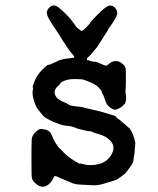

<svg xmlns="http://www.w3.org/2000/svg" viewBox="-20 -661 587 714"><path d="M106 -288Q98 -310 103 -332Q103 -336 101.5 -336.5Q100 -337 109 -360Q118 -383 138 -402.5Q158 -422 160.5 -420.5Q163 -419 168 -422L184 -429Q183 -429 188.5 -431Q194 -433 194 -434Q194 -435 206 -438.5Q218 -442 236 -444Q254 -446 256 -447Q258 -450 248.5 -460.5Q239 -471 230.5 -484Q222 -497 216 -506Q210 -515 209 -517Q208 -519 204 -525.5Q200 -532 196 -538Q192 -544 177 -566.5Q162 -589 156.5 -602.5Q151 -616 158 -626Q176 -654 203 -629Q207 -626 212 -621.5Q217 -617 224 -610Q231 -603 237 -596.5Q243 -590 244.5 -587.5Q246 -585 249 -581.5Q252 -578 253 -576Q254 -574 258 -569Q262 -564 263.5 -561.5Q265 -559 270.5 -555Q276 -551 278.5 -549Q281 -547 282 -546Q287 -545 302 -560.5Q317 -576 316 -576.5Q315 -577 318.5 -581Q322 -585 342 -606Q380 -645 394 -640Q407 -637 413 -624.5Q419 -612 413 -601Q407 -590 406 -587.5Q405 -585 400.5 -578.5Q396 -572 393.5 -568Q391 -564 387.5 -560Q384 -556 383 -553Q382 -550 378 -543.5Q374 -537 371 -532.5Q368 -528 364 -522Q360 -516 357.5 -511.5Q355 -507 346 -493.5Q337 -480 334 -477.5Q331 -475 324.5 -466Q318 -457 310.5 -451Q303 -445 303 -441Q303 -437 309 -437Q310 -437 314 -435Q318 -433 320.5 -433Q323 -433 327.5 -432Q332 -431 335.5 -431Q339 -431 353.5 -424.5Q368 -418 372.5 -417Q377 -416 387.5 -425Q398 -434 410.5 -434Q423 -434 433.5 -425.5Q444 -417 446 -410Q448 -403 448 -396Q448 -389 448 -384Q448 -379 448 -357Q448 -335 447 -328.5Q446 -322 448 -308Q450 -294 448 -285Q446 -276 444 -275V-274Q443 -275 439.5 -270.5Q436 -266 430.5 -262.5Q425 -259 421.5 -257.5Q418 -256 417 -256Q403 -246 380 -270Q375 -277 372 -286Q365 -308 359 -316L358 -318Q359 -318 359 -319Q359 -322 350 -332Q341 -344 320.5 -353Q300 -362 291.5 -364.5Q283 -367 258.5 -367Q234 -367 220 -361Q206 -355 206 -353Q206 -351 194.5 -340Q183 -329 183 -319Q183 -298 209 -285Q224 -278 225.5 -278Q227 -278 228 -276.5Q229 -275 233 -273.5Q237 -272 238.5 -270.5Q240 -269 246.5 -268Q253 -267 254.5 -266.5Q256 -266 258.5 -266Q261 -266 267 -265Q273 -264 277 -264Q281 -264 292 -261Q303 -258 306 -257.5Q309 -257 317 -255Q325 -253 344 -248.5Q363 -244 371.5 -241Q380 -238 395 -234Q410 -230 411 -227.5Q412 -225 416.5 -221.5Q421 -218 422 -217.5Q423 -217 426.5 -214Q430 -211 434 -207.5Q438 -204 443.5 -199.5Q449 -195 453.5 -190.5Q458 -186 459.5 -186Q461 -186 467.5 -175Q474 -164 479 -147.5Q484 -131 483 -125Q482 -119 481.5 -108.5Q481 -98 480.5 -94.5Q480 -91 480 -88.5Q480 -86 478.5 -80.5Q477 -75 477 -71Q476 -56 467.5 -45Q459 -34 452.5 -24.5Q446 -15 439 -10.5Q432 -6 423 1Q414 8 400 12Q386 16 366.5 22Q347 28 330 28Q279 26 266.5 24.5Q254 23 241.5 17Q229 11 224 9.5Q219 8 216 6Q213 4 210 3.5Q207 3 198.5 -1.5Q190 -6 186 -6Q182 -6 181 -4.5Q180 -3 177 4Q174 11 167 19Q140 47 112 21Q102 12 100 5Q98 -2 97.5 -10Q97 -18 97 -73.5Q97 -129 98 -142.5Q99 -156 110.5 -168Q122 -180 129.5 -181Q137 -182 137 -181Q153 -179 160.5 -174Q168 -169 168 -167Q168 -165 170.5 -161.5Q173 -158 176.5 -149Q180 -140 182.5 -136Q185 -132 187.5 -128Q190 -124 193 -120Q200 -109 201 -110Q202 -110 211 -100Q232 -77 260 -61L262 -60Q278 -50 278 -53Q278 -54 287 -51Q315 -43 348 -51Q381 -59 397 -91Q406 -110 399 -125Q385 -153 341 -164Q330 -167 324.5 -170Q319 -173 313 -173Q307 -173 293.5 -176.5Q280 -180 274.5 -181Q269 -182 264 -184.5Q259 -187 255 -188Q251 -189 244.5 -191Q238 -193 231 -193Q216 -193 188 -204Q145 -221 135 -237Q134 -239 123.5 -251Q113 -263 106 -288Z"/></svg>

Font: TT2020 Style E
Style: Regular
Weight: 400
Version: Version 00.2